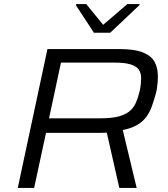

<svg xmlns="http://www.w3.org/2000/svg" viewBox="-20 -931 831 951"><path d="M68 0 215 -688H571Q647 -688 688.5 -671Q730 -654 746 -624Q762 -594 762 -553Q762 -541 761 -525.5Q760 -510 757.5 -494Q755 -478 751 -464Q742 -432 732 -404Q722 -376 705.5 -353Q689 -330 661 -313Q633 -296 588 -287L657 0H571L509 -274Q495 -273 480.5 -273Q466 -273 451 -273H208L149 0ZM223 -345H478Q532 -345 566.5 -354Q601 -363 621.5 -380Q642 -397 653 -422Q664 -447 672 -481Q676 -499 677.5 -515.5Q679 -532 679 -545Q679 -569 667.5 -586Q656 -603 627 -612Q598 -621 545 -621H282ZM445 -769 356 -905 358 -911H407L491 -808L611 -911H672L670 -905L526 -769Z"/></svg>

Font: Saira Expanded
Style: Italic
Weight: 400
Width: 7
Italic angle: -12°
Designer: Hector Gatti with collaboration of the Omnibus-Type team
Foundry: Omnibus-Type
Version: Version 1.101